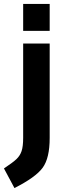

<svg xmlns="http://www.w3.org/2000/svg" viewBox="-54 -720 333 970"><path d="M63 -24V-500H197V-23Q197 79 161.5 127.5Q126 176 19 230L-34 131Q11 101 29 84Q47 67 55 43.5Q63 20 63 -24ZM63 -564V-700H197V-564Z"/></svg>

Font: TitilliumText
Style: ExtraBold
Weight: 800
Designer: Accademia di Belle Arti di Urbino and others
Foundry: Accademia di Belle Arti di Urbino and others.
Version: Version 60.001